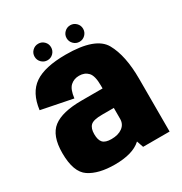

<svg xmlns="http://www.w3.org/2000/svg" viewBox="-170 -842 920 973"><g transform="rotate(-30 290.5 -355.5)"><path d="M391 0 377.5 -39Q377 -38.5 376 -37.5Q327.5 6.5 223 6.5Q128.5 6.5 74.5 -29.5Q20.5 -65.5 20.5 -177Q20.5 -279 72.5 -319Q124.5 -359 238 -359H361V-376.5Q361 -433 341.5 -453.8Q322 -474.5 289.5 -474.5Q259.5 -474.5 238.8 -455.8Q218 -437 212 -386.5L29.5 -423Q41.5 -518.5 101.5 -559.8Q161.5 -601 284.5 -601Q458.5 -601 502.2 -523Q546 -445 546 -308.5V0ZM361 -181V-245H292Q241.5 -245 225 -229.2Q208.5 -213.5 208.5 -179.5Q208.5 -144.5 223 -129.2Q237.5 -114 272.5 -114Q312.5 -114 336.8 -132Q361 -150 361 -181ZM379 -622Q359 -622 344.8 -636.2Q330.5 -650.5 330.5 -670.5Q330.5 -690.5 344.8 -704.5Q359 -718.5 379 -718.5Q398.5 -718.5 412.8 -704.5Q427 -690.5 427 -670.5Q427 -650.5 412.8 -636.2Q398.5 -622 379 -622ZM191.5 -622Q171.5 -622 157.2 -636.2Q143 -650.5 143 -670.5Q143 -690.5 157.2 -704.5Q171.5 -718.5 191.5 -718.5Q211.5 -718.5 225.5 -704.5Q239.5 -690.5 239.5 -670.5Q239.5 -650.5 225.5 -636.2Q211.5 -622 191.5 -622Z"/></g></svg>

Font: Anybody ExtraBold
Style: Regular
Weight: 800
Designer: Tyler Finck
Foundry: Etcetera Type Company
Version: Version 1.010; ttfautohint (v1.8.3) -l 8 -r 50 -G 200 -x 14 